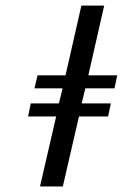

<svg xmlns="http://www.w3.org/2000/svg" viewBox="-20 -672 442 691"><path d="M206.1 -1H124L182.1 -252.9H81.1L90.8 -299.8H191.9Q193.8 -308.1 198.5 -325.9Q203.1 -343.8 205.1 -354H104L115.2 -400.9H215.8L272.9 -651.9H355L297.9 -400.9H401.9L392.1 -354H287.1Q285.2 -344.7 280.5 -326.7Q275.9 -308.6 273.9 -299.8H378.9L369.1 -252.9H264.2Z"/></svg>

Font: Linux Libertine G
Style: Semibold Italic
Weight: 600
Italic angle: -11.5°
Designer: Philipp H. Poll
Foundry: Philipp H. Poll
Version: Version 5.1.1